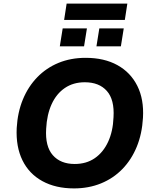

<svg xmlns="http://www.w3.org/2000/svg" viewBox="-20 -1038 855 1069"><path d="M392 11Q290 11 216 -29.5Q142 -70 105 -145.5Q68 -221 73 -325Q78 -413 107.5 -484.5Q137 -556 187.5 -608Q238 -660 306 -688Q374 -716 457 -716Q560 -716 633.5 -675.5Q707 -635 744.5 -560Q782 -485 776 -382Q771 -293 741.5 -221Q712 -149 661.5 -97Q611 -45 542.5 -17Q474 11 392 11ZM396 -125Q461 -125 508 -157.5Q555 -190 582 -248.5Q609 -307 612 -385Q618 -483 575 -531.5Q532 -580 452 -580Q388 -580 341 -548Q294 -516 267.5 -458Q241 -400 237 -321Q231 -223 274 -174Q317 -125 396 -125ZM337 -927 351 -1018H689L675 -927ZM313 -780 329 -880H464L448 -780ZM517 -780 533 -880H669L653 -780Z"/></svg>

Font: Nunito Sans 10pt ExtraBold
Style: Italic
Weight: 800
Italic angle: -9°
Designer: Vernon Adams
Foundry: Vernon Adams
Version: Version 3.101;gftools[0.9.27]